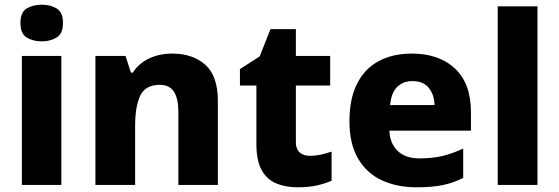

<svg xmlns="http://www.w3.org/2000/svg" viewBox="-20 -787 2379 817"><path d="M158 -767Q194 -767 221 -751Q248 -735 248 -689Q248 -644 221 -627.5Q194 -611 158 -611Q120 -611 93.5 -627.5Q67 -644 67 -689Q67 -735 93.5 -751Q120 -767 158 -767ZM241 -549V0H73V-549Z M713 -559Q800 -559 853.5 -511.5Q907 -464 907 -358V0H739V-311Q739 -368 720 -397Q701 -426 660 -426Q599 -426 577 -380.5Q555 -335 555 -250V0H386V-549H514L537 -478H545Q571 -518 615 -538.5Q659 -559 713 -559Z M1298 -124Q1323 -124 1345.5 -129Q1368 -134 1391 -142V-18Q1364 -6 1329 2Q1294 10 1246 10Q1195 10 1155.5 -6.5Q1116 -23 1093.5 -63Q1071 -103 1071 -176V-423H1001V-493L1085 -547L1131 -663H1239V-549H1385V-423H1239V-182Q1239 -153 1255 -138.5Q1271 -124 1298 -124Z M1732 -559Q1848 -559 1916 -495.5Q1984 -432 1984 -309V-231H1637Q1639 -177 1672 -145Q1705 -113 1766 -113Q1818 -113 1861.5 -123Q1905 -133 1951 -155V-30Q1910 -9 1864.5 0.5Q1819 10 1752 10Q1669 10 1604.5 -20Q1540 -50 1503.5 -112.5Q1467 -175 1467 -271Q1467 -368 1500 -432Q1533 -496 1592.5 -527.5Q1652 -559 1732 -559ZM1735 -442Q1696 -442 1670.5 -417.5Q1645 -393 1640 -340H1829Q1828 -383 1805 -412.5Q1782 -442 1735 -442Z M2267 0H2098V-760H2267Z"/></svg>

Font: Noto Sans Gurmukhi UI ExtraBold
Style: Regular
Weight: 800
Designer: Jelle Bosma - Monotype Design Team
Foundry: Monotype Imaging Inc.
Version: Version 2.004; ttfautohint (v1.8.4.7-5d5b)